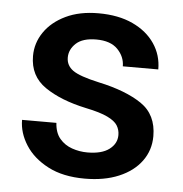

<svg xmlns="http://www.w3.org/2000/svg" viewBox="-45 -581 604 634"><g transform="rotate(5 257.5 -264.0)"><path d="M356.9 -143.1Q356.9 -160.6 348.1 -174.8Q339.4 -189 314.7 -200.9Q290 -212.9 242.2 -222.7Q157.7 -240.7 105.5 -276.6Q53.2 -312.5 53.2 -378.9Q53.2 -421.9 77.9 -458Q102.5 -494.1 148.2 -516.1Q193.8 -538.1 256.8 -538.1Q323.2 -538.1 370.6 -515.9Q418 -493.7 443.6 -455.8Q469.2 -418 469.2 -370.6H351.6Q351.6 -402.3 327.9 -426.8Q304.2 -451.2 256.8 -451.2Q211.9 -451.2 189.9 -430.9Q168 -410.6 168 -383.8Q168 -357.4 190.4 -341.3Q212.9 -325.2 277.3 -311Q368.2 -291.5 420.2 -256.1Q472.2 -220.7 472.2 -149.4Q472.2 -103 445.8 -66.9Q419.4 -30.8 371.3 -10.5Q323.2 9.8 258.3 9.8Q186 9.8 136.5 -16.1Q86.9 -42 61.3 -82.3Q35.6 -122.6 35.6 -165.5H149.4Q151.4 -132.8 167.7 -113.5Q184.1 -94.2 208.7 -85.7Q233.4 -77.1 259.8 -77.1Q307.1 -77.1 332 -95.9Q356.9 -114.7 356.9 -143.1Z"/></g></svg>

Font: Vazirmatn RD FD Medium
Style: Regular
Weight: 500
Designer: Saber Rastikerdar
Foundry: Saber Rastikerdar
Version: Version 33.003